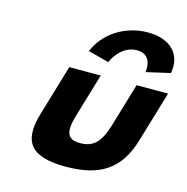

<svg xmlns="http://www.w3.org/2000/svg" viewBox="-117 -917 1015 1044"><g transform="rotate(15 390.0 -395.5)"><path d="M400.8 -513H223.8L138.3 -226C87.1 -54 152.5 15 344.5 15C536.5 15 643.1 -54 694.3 -226L779.8 -513H602.8L530.1 -269C500 -168 461.4 -129 387.4 -129C313.4 -129 298 -168 328.1 -269ZM420.9 -594C420.9 -594 462.5 -697 556.5 -697C650.5 -697 630.9 -594 630.9 -594L766.1 -625C786 -732 718 -806 589 -806C460 -806 348 -732 304.1 -625Z"/></g></svg>

Font: Hussar
Style: BdOblThree
Weight: 700
Foundry: Cannot Into Space Fonts
Version: Version 2.00